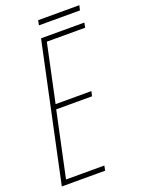

<svg xmlns="http://www.w3.org/2000/svg" viewBox="-151 -869 687 937"><g transform="rotate(-20 192.5 -401.0)"><path d="M166 -777H379L385 -802H171ZM2 0H227L232 -25H33L105 -363H291L297 -388H111L175 -689H374L379 -714H154Z"/></g></svg>

Font: Noto Sans ExtraCondensed Thin
Style: Italic
Weight: 100
Width: 2
Italic angle: -12°
Designer: Monotype Design Team
Foundry: Monotype Imaging Inc.
Version: Version 2.013